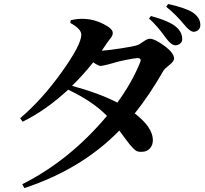

<svg xmlns="http://www.w3.org/2000/svg" viewBox="-20 -871 1040 972"><path d="M690.4 -557.6Q697.3 -577.1 676.8 -577.1Q658.2 -576.2 613.3 -566.9Q568.4 -557.6 545.9 -549.8Q499 -537.1 490.2 -537.1Q477.5 -537.1 452.1 -555.7Q398.4 -488.3 344.7 -436.5Q481.4 -399.4 574.2 -351.6Q649.4 -455.1 690.4 -557.6ZM335.9 -754.9 337.9 -768.6Q374 -777.3 408.2 -775.4Q457 -773.4 503.9 -749.5Q550.8 -725.6 550.8 -705.1Q550.8 -695.3 547.4 -689Q543.9 -682.6 535.6 -672.4Q527.3 -662.1 521.5 -653.3Q515.6 -644.5 495.1 -614.3Q528.3 -616.2 591.3 -626Q654.3 -635.7 672.9 -641.6Q683.6 -644.5 704.6 -659.7Q725.6 -674.8 738.3 -674.8Q763.7 -674.8 812.5 -638.7Q861.3 -602.5 861.3 -574.2Q861.3 -560.5 836.4 -541Q811.5 -521.5 806.6 -511.7Q735.4 -387.7 662.1 -296.9Q751 -228.5 753.9 -165Q754.9 -137.7 739.3 -120.1Q723.6 -102.5 698.2 -102.5Q685.5 -101.6 676.3 -104.5Q667 -107.4 655.8 -118.7Q644.5 -129.9 637.7 -138.2Q630.9 -146.5 613.3 -170.4Q595.7 -194.3 584 -210Q393.6 -14.6 103.5 81.1L92.8 61.5Q332 -58.6 521.5 -284.2Q452.1 -356.4 325.2 -417Q210.9 -311.5 94.7 -254.9L82 -272.5Q192.4 -366.2 292 -505.4Q391.6 -644.5 391.6 -695.3Q391.6 -724.6 335.9 -754.9ZM734.4 -777.3 744.1 -790Q836.9 -764.6 871.1 -735.4Q901.4 -709 902.3 -676.8Q904.3 -663.1 894.5 -652.8Q884.8 -642.6 868.2 -641.6Q847.7 -641.6 821.3 -676.8Q776.4 -740.2 734.4 -777.3ZM821.3 -836.9 831.1 -850.6Q919.9 -831.1 956.1 -807.6Q993.2 -782.2 994.1 -747.1Q995.1 -730.5 985.4 -720.7Q975.6 -710.9 960.9 -710Q941.4 -710 910.2 -749Q873 -794.9 821.3 -836.9Z"/></svg>

Font: GenYoMin TW TTF Bold
Style: Regular
Weight: 700
Version: Version 1.300